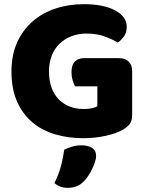

<svg xmlns="http://www.w3.org/2000/svg" viewBox="-20 -645 704 921"><path d="M614 -97Q614 -66 603 -51Q592 -36 568 -22Q554 -14 533 -6.5Q512 1 487 6.5Q462 12 434.5 15Q407 18 380 18Q308 18 245 -0.5Q182 -19 135.5 -58Q89 -97 62 -157.5Q35 -218 35 -302Q35 -381 62 -441Q89 -501 136 -542Q183 -583 246 -604Q309 -625 382 -625Q477 -625 532.5 -595Q588 -565 588 -516Q588 -490 575 -471Q562 -452 545 -441Q520 -456 482 -470Q444 -484 395 -484Q355 -484 322 -471Q289 -458 265 -434.5Q241 -411 228 -377.5Q215 -344 215 -303Q215 -258 227.5 -224Q240 -190 262.5 -167.5Q285 -145 315.5 -133.5Q346 -122 383 -122Q405 -122 421.5 -126Q438 -130 447 -135V-231H340Q334 -242 328.5 -260Q323 -278 323 -298Q323 -334 339.5 -350Q356 -366 382 -366H551Q581 -366 597.5 -349.5Q614 -333 614 -303ZM384 223Q367 241 347.5 248.5Q328 256 305 256Q267 256 241 233Q262 191 272.5 151.5Q283 112 288 73Q304 65 325.5 58.5Q347 52 369 52Q401 52 421 64Q441 76 441 104Q441 116 435.5 132.5Q430 149 422 165.5Q414 182 404 197.5Q394 213 384 223Z"/></svg>

Font: Baloo Paaji 2 ExtraBold
Style: Regular
Weight: 800
Designer: Shuchita Grover, Noopur Datye and Ek Type
Foundry: Ek Type
Version: Version 1.640;hotconv 1.0.111;makeotfexe 2.5.65597; ttfautoh